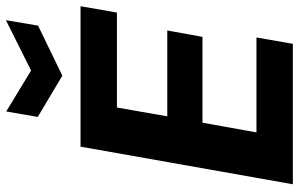

<svg xmlns="http://www.w3.org/2000/svg" viewBox="-196 -790 986 633"><g transform="rotate(-90 296.5 -473.0)"><path d="M6 0 130 -700H593L572 -580H259L230 -414H513L492 -298H209L177 -120H490L469 0ZM547 -946 529 -840 364 -760 228 -841 246 -945 381 -863Z"/></g></svg>

Font: DM Sans 36pt Black
Style: Italic
Weight: 900
Italic angle: -10°
Designer: Colophon Foundry, Jonny Pinhorn
Foundry: Colophon Foundry
Version: Version 4.004;gftools[0.9.30]